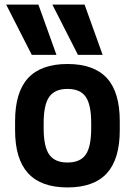

<svg xmlns="http://www.w3.org/2000/svg" viewBox="-20 -810 590 840"><path d="M119 -570 7 -790H148L227 -570ZM321 -570 209 -790H350L429 -570ZM275 10Q160 10 103 -52Q46 -114 46 -240V-280Q46 -407 103 -468.5Q160 -530 275 -530Q391 -530 447.5 -468.5Q504 -407 504 -280V-240Q504 -114 447.5 -52Q391 10 275 10ZM275 -99Q331 -99 355 -133.5Q379 -168 379 -249V-271Q379 -352 355 -386.5Q331 -421 275 -421Q220 -421 195.5 -386.5Q171 -352 171 -271V-249Q171 -168 195.5 -133.5Q220 -99 275 -99Z"/></svg>

Font: M PLUS Code Latin SemiExpanded SemiBold
Style: Regular
Weight: 600
Width: 6
Designer: Coji Morishita
Foundry: UNDERFOREST DESIGN
Version: Version 1.002; ttfautohint (v1.8.3)